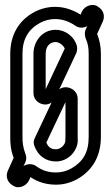

<svg xmlns="http://www.w3.org/2000/svg" viewBox="-20 -725 453 786"><path d="M206 -647C237 -647 265 -636 288 -620C303 -609 323 -610 337 -618L332 -607C325 -593 327 -578 331 -567C340 -547 343 -529 343 -505V-165C343 -102 321 -64 273 -36C251 -24 232 -19 209 -19C178 -19 152 -27 128 -45C113 -56 90 -55 76 -45C79 -51 81 -54 83 -59C90 -75 88 -86 83 -98C74 -123 72 -143 72 -165V-505C72 -566 97 -606 145 -632C164 -642 185 -647 206 -647ZM206 -697C177 -697 148 -690 121 -676C57 -642 22 -582 22 -505V-165C22 -140 23 -112 36 -79L12 -26C3 -5 8 20 32 34C55 51 88 37 99 13L105 0C135 21 171 31 209 31C241 31 269 23 297 8C361 -29 393 -88 393 -165V-505C393 -534 388 -560 378 -585V-587L401 -637C410 -658 405 -683 382 -697C360 -714 326 -701 315 -677L310 -665C281 -683 246 -697 206 -697ZM208 -603C152 -603 117 -555 117 -505V-344C117 -297 184 -277 206 -324L292 -507C295 -514 297 -526 295 -536C284 -577 246 -603 208 -603ZM208 -553C221 -553 240 -540 245 -526L167 -360V-505C167 -535 184 -553 208 -553ZM209 -64C257 -64 291 -102 297 -137C299 -146 298 -155 298 -165V-321C298 -368 230 -388 208 -341L123 -161C119 -152 115 -144 121 -127C135 -89 166 -64 209 -64ZM209 -114C189 -114 178 -122 170 -141V-142L248 -307V-165C248 -155 247 -148 247 -145C245 -132 229 -114 209 -114Z"/></svg>

Font: DIN Rundschrift
Style: EngKont
Weight: 400
Width: 3
Version: Version 1.027